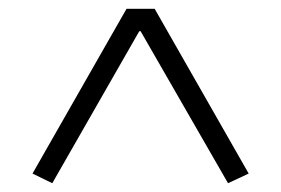

<svg xmlns="http://www.w3.org/2000/svg" viewBox="-20 -718 640 437"><path d="M499 -301 300 -647H297L99 -301L54 -323L268 -698H332L546 -323Z"/></svg>

Font: IBM Plex Mono Light
Style: Regular
Weight: 300
Monospace: yes
Designer: Mike Abbink, Paul van der Laan, Pieter van Rosmalen
Foundry: Bold Monday
Version: Version 2.3